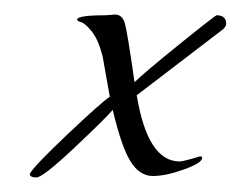

<svg xmlns="http://www.w3.org/2000/svg" viewBox="-20 -320 331 264"><path d="M125 -299 138 -300Q148 -300 151.5 -288.5Q155 -277 165 -207Q177 -219 226.5 -259Q276 -299 278 -299Q291 -299 291 -287Q291 -284 287 -280L168 -189Q183 -98 227 -98Q232 -98 255 -105Q258 -105 258 -103Q258 -96 233 -87Q208 -78 190 -78Q172 -78 159.5 -98Q147 -118 135 -169Q127 -159 83 -117.5Q39 -76 30 -76Q21 -76 21 -81Q26 -91 72.5 -135Q119 -179 131 -187L121 -243Q115 -266 106 -277Q97 -288 91.5 -289.5Q86 -291 86 -293Q86 -299 125 -299Z"/></svg>

Font: Alex Brush
Style: Regular
Weight: 400
Designer: Robert E. Leuschke
Foundry: Robert E. Leuschke
Version: Version 1.003